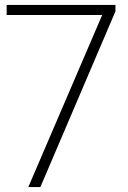

<svg xmlns="http://www.w3.org/2000/svg" viewBox="-20 -760 519 780"><path d="M95 0 402 -715 413.5 -699H7V-740H449V-714L144 0Z"/></svg>

Font: Encode Sans SemiExpanded ExtraLight
Style: Regular
Weight: 250
Width: 6
Designer: Multiple Designers
Foundry: Impallari Type
Version: Version 3.002